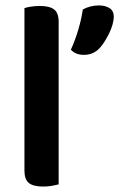

<svg xmlns="http://www.w3.org/2000/svg" viewBox="-20 -680 439 707"><path d="M196 -1Q188 1 172.5 4Q157 7 139 7Q103 7 86.5 -6Q70 -19 70 -52V-650Q78 -653 93.5 -655.5Q109 -658 127 -658Q163 -658 179.5 -645Q196 -632 196 -599ZM348 -504Q335 -490 320.5 -484Q306 -478 289 -478Q258 -478 241 -497Q258 -535 269 -573Q280 -611 285 -645Q297 -652 312.5 -656Q328 -660 344 -660Q368 -660 383.5 -650Q399 -640 399 -618Q399 -606 394.5 -590Q390 -574 382.5 -558.5Q375 -543 366 -528.5Q357 -514 348 -504Z"/></svg>

Font: Baloo Paaji 2 SemiBold
Style: Regular
Weight: 600
Designer: Shuchita Grover, Noopur Datye and Ek Type
Foundry: Ek Type
Version: Version 1.640;hotconv 1.0.111;makeotfexe 2.5.65597; ttfautoh